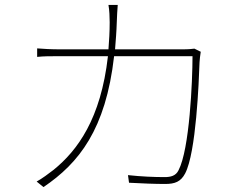

<svg xmlns="http://www.w3.org/2000/svg" viewBox="-20 -757 996 786"><path d="M130 -13.8 158 8.9C302.9 -89.1 413 -226.9 447.1 -527H768.1C768.1 -425.1 756 -146 710.9 -60C699.9 -36.9 678.3 -32 654.1 -32C611.2 -32 558.9 -34.1 503.9 -40.1L508.2 -8.9C560 -6 615.1 -3.9 655.9 -3.9C696 -3.9 719.8 -12.8 737.9 -46.9C783 -132.8 794 -422.2 796.9 -502.1C797.9 -516 799 -528.1 801.8 -545.1L775.9 -557.9C767 -556.8 753.9 -555 728 -555H451C453.8 -590.9 457 -627.8 458.1 -666.9C459.2 -690 459.9 -715.9 462 -736.9H424C427.9 -714.8 429 -687.9 429 -665.8C429 -626.8 426.8 -590.2 424 -555H225.9C187.9 -555 159.1 -556.8 132.1 -558.9V-524.1C160.2 -527 183.9 -527 226.9 -527H421.9C392.8 -269.9 296.9 -141 199.9 -62.1C180.8 -47.2 150.9 -24.9 130 -13.8Z"/></svg>

Font: Karasuma Gothic
Style: Thin
Weight: 200
Designer: Rasmus Andersson / Ryoko Ishizuka
Foundry: rsms
Version: Version 1.00